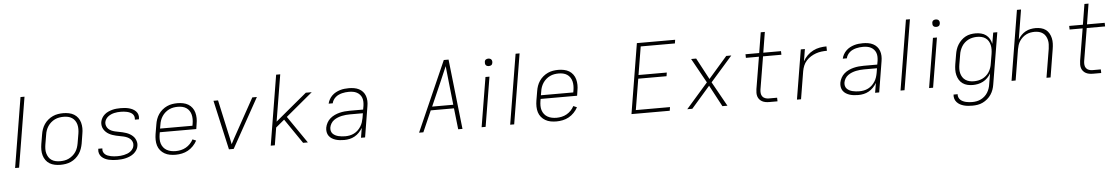

<svg xmlns="http://www.w3.org/2000/svg" viewBox="-41 -1260 11683 2009"><g transform="rotate(-5 5800.0 -256.0)"><path d="M73 0 194 -735H236L115 0Z M549 8Q519 8 489.5 2Q460 -4 436 -18.5Q412 -33 395.5 -56Q379 -79 371 -107Q363 -135 363 -165Q363 -195 368 -226L385 -326Q389 -353 398.5 -380Q408 -407 424.5 -431.5Q441 -456 464.5 -475.5Q488 -495 514.5 -507Q541 -519 569 -523.5Q597 -528 624 -528Q654 -528 683.5 -522Q713 -516 737 -501.5Q761 -487 778 -464Q795 -441 802.5 -413Q810 -385 810.5 -355Q811 -325 805 -294L789 -194Q784 -167 774.5 -140Q765 -113 748.5 -88.5Q732 -64 709 -44.5Q686 -25 659.5 -13Q633 -1 604.5 3.5Q576 8 549 8ZM550 -30Q572 -30 595.5 -34Q619 -38 640.5 -48.5Q662 -59 681.5 -75.5Q701 -92 714.5 -112.5Q728 -133 735.5 -155.5Q743 -178 747 -201L764 -301Q768 -325 768 -349Q768 -373 762.5 -395Q757 -417 744.5 -436Q732 -455 713 -467.5Q694 -480 671.5 -485Q649 -490 624 -490Q602 -490 578.5 -486Q555 -482 533 -471.5Q511 -461 492 -444.5Q473 -428 459.5 -407.5Q446 -387 438 -364.5Q430 -342 427 -319L410 -219Q406 -195 405.5 -171Q405 -147 411 -125Q417 -103 429 -84Q441 -65 460 -52.5Q479 -40 502 -35Q525 -30 550 -30Z M1146 8Q1123 8 1101 6Q1079 4 1057.5 -1Q1036 -6 1016.5 -15.5Q997 -25 982 -40Q967 -55 960 -76Q953 -97 957 -120V-125H1000V-122Q997 -104 1003.5 -88.5Q1010 -73 1022 -62.5Q1034 -52 1049.5 -46Q1065 -40 1081.5 -36.5Q1098 -33 1115.5 -31.5Q1133 -30 1150 -30Q1167 -30 1184.5 -31.5Q1202 -33 1220 -37Q1238 -41 1255 -47.5Q1272 -54 1287 -65Q1302 -76 1313 -92Q1324 -108 1326 -125Q1330 -146 1323 -164.5Q1316 -183 1302 -196Q1288 -209 1270 -217Q1252 -225 1232.5 -229.5Q1213 -234 1193.5 -237.5Q1174 -241 1154.5 -245.5Q1135 -250 1116.5 -256.5Q1098 -263 1081 -272.5Q1064 -282 1050.5 -295Q1037 -308 1027 -324.5Q1017 -341 1013.5 -361Q1010 -381 1013 -401Q1017 -423 1028.5 -443Q1040 -463 1058 -478.5Q1076 -494 1097.5 -503.5Q1119 -513 1140 -518.5Q1161 -524 1183 -526Q1205 -528 1227 -528Q1249 -528 1271 -526Q1293 -524 1314 -518.5Q1335 -513 1353.5 -503.5Q1372 -494 1386.5 -479Q1401 -464 1407 -443.5Q1413 -423 1409 -401L1408 -395H1365L1366 -399Q1368 -415 1363 -430.5Q1358 -446 1346.5 -456.5Q1335 -467 1320 -473.5Q1305 -480 1289 -483.5Q1273 -487 1257 -488.5Q1241 -490 1224 -490Q1207 -490 1190 -488.5Q1173 -487 1156 -483Q1139 -479 1123 -472Q1107 -465 1092.5 -454Q1078 -443 1068 -427.5Q1058 -412 1055 -395Q1052 -375 1059 -356Q1066 -337 1079.5 -324Q1093 -311 1111 -303Q1129 -295 1148.5 -290.5Q1168 -286 1187.5 -282.5Q1207 -279 1226 -274.5Q1245 -270 1264 -263.5Q1283 -257 1299.5 -247.5Q1316 -238 1330.5 -225Q1345 -212 1354 -195.5Q1363 -179 1367.5 -159.5Q1372 -140 1368 -119Q1365 -97 1352 -76.5Q1339 -56 1320.5 -41Q1302 -26 1280 -16.5Q1258 -7 1235.5 -1.5Q1213 4 1190.5 6Q1168 8 1146 8Z M1760 8Q1728 8 1698.5 2.5Q1669 -3 1643.5 -17.5Q1618 -32 1599.5 -54.5Q1581 -77 1572.5 -105Q1564 -133 1563.5 -164Q1563 -195 1568 -226L1585 -326Q1589 -353 1598.5 -380Q1608 -407 1624.5 -431.5Q1641 -456 1664.5 -475.5Q1688 -495 1714.5 -507Q1741 -519 1768.5 -523.5Q1796 -528 1824 -528Q1854 -528 1883.5 -522Q1913 -516 1937 -501.5Q1961 -487 1978 -464Q1995 -441 2002.5 -413Q2010 -385 2010.5 -355Q2011 -325 2005 -294L1997 -241H1614L1610 -219Q1606 -194 1606 -169.5Q1606 -145 1613 -122.5Q1620 -100 1634.5 -81.5Q1649 -63 1669.5 -51.5Q1690 -40 1714 -35Q1738 -30 1763 -30Q1790 -30 1817.5 -36Q1845 -42 1870 -56Q1895 -70 1915 -91Q1935 -112 1948 -137L1985 -121Q1969 -91 1944 -65Q1919 -39 1889 -22.5Q1859 -6 1825.5 1Q1792 8 1760 8ZM1620 -279H1960L1964 -301Q1968 -325 1968 -349Q1968 -373 1962.5 -395Q1957 -417 1944.5 -436Q1932 -455 1913 -467.5Q1894 -480 1871 -485Q1848 -490 1824 -490Q1801 -490 1778 -486Q1755 -482 1733 -471.5Q1711 -461 1692 -444.5Q1673 -428 1659.5 -407.5Q1646 -387 1638 -364.5Q1630 -342 1627 -319Z M2319 0 2202 -520H2250L2326 -173Q2333 -143 2339.5 -112.5Q2346 -82 2352 -51Q2368 -82 2384.5 -112.5Q2401 -143 2418 -173L2610 -520H2658L2369 0Z M3098 0 2921 -259 2831 -184 2801 0H2758L2879 -735H2922L2841 -245L3032 -404L3172 -520H3234L2952 -285L3148 0Z M3530 8Q3507 8 3484 5.5Q3461 3 3440 -3.5Q3419 -10 3400.5 -21.5Q3382 -33 3369.5 -50.5Q3357 -68 3353 -90.5Q3349 -113 3353 -137Q3358 -163 3371.5 -188Q3385 -213 3406.5 -231.5Q3428 -250 3454 -262Q3480 -274 3506.5 -280.5Q3533 -287 3559.5 -289.5Q3586 -292 3612 -292H3754L3761 -331Q3764 -352 3763.5 -374Q3763 -396 3756 -415Q3749 -434 3735.5 -449Q3722 -464 3703.5 -473.5Q3685 -483 3664 -486.5Q3643 -490 3621 -490Q3603 -490 3585 -488Q3567 -486 3549 -481.5Q3531 -477 3513.5 -469Q3496 -461 3481.5 -448.5Q3467 -436 3456.5 -419Q3446 -402 3443 -385H3400Q3405 -408 3417 -429.5Q3429 -451 3447 -468.5Q3465 -486 3486.5 -497.5Q3508 -509 3531 -516Q3554 -523 3577.5 -525.5Q3601 -528 3624 -528Q3651 -528 3678.5 -523.5Q3706 -519 3729.5 -507Q3753 -495 3770 -476Q3787 -457 3796 -432Q3805 -407 3806 -379.5Q3807 -352 3802 -324L3749 0H3706L3723 -102Q3708 -77 3687 -55Q3666 -33 3640 -18.5Q3614 -4 3586 2Q3558 8 3530 8ZM3544 -30Q3567 -30 3590.5 -34.5Q3614 -39 3636 -50Q3658 -61 3676 -78Q3694 -95 3707.5 -116Q3721 -137 3728.5 -160Q3736 -183 3740 -205L3748 -254H3613Q3591 -254 3569.5 -252Q3548 -250 3526.5 -245.5Q3505 -241 3483.5 -232.5Q3462 -224 3443 -210.5Q3424 -197 3412 -177Q3400 -157 3396 -136Q3393 -117 3397 -100Q3401 -83 3412.5 -70.5Q3424 -58 3440 -50Q3456 -42 3472.5 -38Q3489 -34 3507.5 -32Q3526 -30 3544 -30Z M4316 0 4640 -735H4690L4772 0H4727L4702 -222H4458L4361 0ZM4476 -260H4698L4673 -490Q4668 -535 4663.5 -579.5Q4659 -624 4654 -669Q4635 -624 4615.5 -579.5Q4596 -535 4577 -490Z M4973 0 5059 -520H5101L5015 0ZM5105 -631Q5095 -631 5086.5 -634Q5078 -637 5072.5 -644Q5067 -651 5066 -660.5Q5065 -670 5066 -680Q5067 -686 5070 -692Q5073 -698 5079 -702Q5085 -706 5091.5 -707.5Q5098 -709 5104 -709Q5114 -709 5122.5 -706Q5131 -703 5136.5 -696Q5142 -689 5143.5 -679.5Q5145 -670 5143 -660Q5142 -654 5139 -648Q5136 -642 5130.5 -638Q5125 -634 5118 -632.5Q5111 -631 5105 -631Z M5273 0 5394 -735H5436L5315 0Z M5760 8Q5728 8 5698.5 2.5Q5669 -3 5643.5 -17.5Q5618 -32 5599.5 -54.5Q5581 -77 5572.5 -105Q5564 -133 5563.5 -164Q5563 -195 5568 -226L5585 -326Q5589 -353 5598.5 -380Q5608 -407 5624.5 -431.5Q5641 -456 5664.5 -475.5Q5688 -495 5714.5 -507Q5741 -519 5768.5 -523.5Q5796 -528 5824 -528Q5854 -528 5883.5 -522Q5913 -516 5937 -501.5Q5961 -487 5978 -464Q5995 -441 6002.5 -413Q6010 -385 6010.5 -355Q6011 -325 6005 -294L5997 -241H5614L5610 -219Q5606 -194 5606 -169.5Q5606 -145 5613 -122.5Q5620 -100 5634.5 -81.5Q5649 -63 5669.5 -51.5Q5690 -40 5714 -35Q5738 -30 5763 -30Q5790 -30 5817.5 -36Q5845 -42 5870 -56Q5895 -70 5915 -91Q5935 -112 5948 -137L5985 -121Q5969 -91 5944 -65Q5919 -39 5889 -22.5Q5859 -6 5825.5 1Q5792 8 5760 8ZM5620 -279H5960L5964 -301Q5968 -325 5968 -349Q5968 -373 5962.5 -395Q5957 -417 5944.5 -436Q5932 -455 5913 -467.5Q5894 -480 5871 -485Q5848 -490 5824 -490Q5801 -490 5778 -486Q5755 -482 5733 -471.5Q5711 -461 5692 -444.5Q5673 -428 5659.5 -407.5Q5646 -387 5638 -364.5Q5630 -342 5627 -319Z M6547 0 6668 -735H7070L7064 -697H6705L6656 -401H6953L6947 -363H6650L6596 -38H6955L6949 0Z M7186 0H7133L7362 -262L7219 -520H7272L7392 -295L7588 -520H7641L7411 -258L7555 0H7502L7382 -225Z M8081 0H7994Q7974 0 7955 -3.5Q7936 -7 7920 -15.5Q7904 -24 7892 -38Q7880 -52 7874.5 -69.5Q7869 -87 7869 -106.5Q7869 -126 7872 -146L7928 -482H7791L7790 -520H7934L7969 -735H8012L7977 -520H8163L8164 -482H7971L7914 -139Q7911 -120 7913 -100Q7915 -80 7926 -65.5Q7937 -51 7955 -44.5Q7973 -38 7993 -38H8080Z M8285 0 8371 -520H8414L8393 -393Q8411 -426 8439 -453.5Q8467 -481 8500.5 -498Q8534 -515 8570 -521.5Q8606 -528 8641 -528L8642 -482Q8614 -482 8584.5 -478.5Q8555 -475 8526.5 -465Q8498 -455 8471.5 -438.5Q8445 -422 8424.5 -399Q8404 -376 8392.5 -348Q8381 -320 8376 -291L8328 0Z M8930 8Q8907 8 8884 5.5Q8861 3 8840 -3.5Q8819 -10 8800.5 -21.5Q8782 -33 8769.5 -50.5Q8757 -68 8753 -90.5Q8749 -113 8753 -137Q8758 -163 8771.5 -188Q8785 -213 8806.5 -231.5Q8828 -250 8854 -262Q8880 -274 8906.5 -280.5Q8933 -287 8959.5 -289.5Q8986 -292 9012 -292H9154L9161 -331Q9164 -352 9163.5 -374Q9163 -396 9156 -415Q9149 -434 9135.5 -449Q9122 -464 9103.5 -473.5Q9085 -483 9064 -486.5Q9043 -490 9021 -490Q9003 -490 8985 -488Q8967 -486 8949 -481.5Q8931 -477 8913.5 -469Q8896 -461 8881.5 -448.5Q8867 -436 8856.5 -419Q8846 -402 8843 -385H8800Q8805 -408 8817 -429.5Q8829 -451 8847 -468.5Q8865 -486 8886.5 -497.5Q8908 -509 8931 -516Q8954 -523 8977.5 -525.5Q9001 -528 9024 -528Q9051 -528 9078.5 -523.5Q9106 -519 9129.5 -507Q9153 -495 9170 -476Q9187 -457 9196 -432Q9205 -407 9206 -379.5Q9207 -352 9202 -324L9149 0H9106L9123 -102Q9108 -77 9087 -55Q9066 -33 9040 -18.5Q9014 -4 8986 2Q8958 8 8930 8ZM8944 -30Q8967 -30 8990.5 -34.5Q9014 -39 9036 -50Q9058 -61 9076 -78Q9094 -95 9107.5 -116Q9121 -137 9128.5 -160Q9136 -183 9140 -205L9148 -254H9013Q8991 -254 8969.5 -252Q8948 -250 8926.5 -245.5Q8905 -241 8883.5 -232.5Q8862 -224 8843 -210.5Q8824 -197 8812 -177Q8800 -157 8796 -136Q8793 -117 8797 -100Q8801 -83 8812.5 -70.5Q8824 -58 8840 -50Q8856 -42 8872.5 -38Q8889 -34 8907.5 -32Q8926 -30 8944 -30Z M9373 0 9494 -735H9536L9415 0Z M9673 0 9759 -520H9801L9715 0ZM9805 -631Q9795 -631 9786.5 -634Q9778 -637 9772.5 -644Q9767 -651 9766 -660.5Q9765 -670 9766 -680Q9767 -686 9770 -692Q9773 -698 9779 -702Q9785 -706 9791.5 -707.5Q9798 -709 9804 -709Q9814 -709 9822.5 -706Q9831 -703 9836.5 -696Q9842 -689 9843.5 -679.5Q9845 -670 9843 -660Q9842 -654 9839 -648Q9836 -642 9830.5 -638Q9825 -634 9818 -632.5Q9811 -631 9805 -631Z M10110 223Q10087 223 10064 221Q10041 219 10019.5 213Q9998 207 9979.5 197Q9961 187 9946.5 171Q9932 155 9925.5 134Q9919 113 9922 90H9965Q9963 107 9969 122.5Q9975 138 9986.5 149Q9998 160 10013 167Q10028 174 10044.5 178Q10061 182 10078 183.5Q10095 185 10112 185Q10135 185 10158 180.5Q10181 176 10202 165.5Q10223 155 10241.5 138.5Q10260 122 10272.5 101.5Q10285 81 10292.5 59Q10300 37 10303 14L10322 -98Q10308 -73 10287 -51.5Q10266 -30 10240 -16.5Q10214 -3 10186.5 2.5Q10159 8 10132 8Q10103 8 10075.5 1.5Q10048 -5 10025.5 -21Q10003 -37 9989 -60.5Q9975 -84 9968.5 -111Q9962 -138 9962.5 -167Q9963 -196 9968 -226L9985 -326Q9989 -352 9997.5 -378Q10006 -404 10021 -428Q10036 -452 10056.5 -472Q10077 -492 10101.5 -505Q10126 -518 10153 -523Q10180 -528 10207 -528Q10237 -528 10265.5 -521Q10294 -514 10316 -497.5Q10338 -481 10352.5 -456Q10367 -431 10372 -403L10392 -520H10435L10345 21Q10341 48 10331.5 75Q10322 102 10306 126Q10290 150 10267 169.5Q10244 189 10218 201.5Q10192 214 10164.5 218.5Q10137 223 10110 223ZM10146 -30Q10168 -30 10190.5 -34Q10213 -38 10234.5 -48Q10256 -58 10275 -74.5Q10294 -91 10306.5 -110.5Q10319 -130 10327 -152.5Q10335 -175 10338 -197L10355 -297Q10359 -321 10359.5 -345Q10360 -369 10355 -391.5Q10350 -414 10338.5 -433.5Q10327 -453 10308.5 -466Q10290 -479 10267 -484.5Q10244 -490 10220 -490Q10198 -490 10174.5 -485.5Q10151 -481 10129.5 -470.5Q10108 -460 10089.5 -443.5Q10071 -427 10058.5 -406.5Q10046 -386 10038 -364Q10030 -342 10027 -319L10010 -219Q10006 -195 10005.5 -171.5Q10005 -148 10010.5 -126Q10016 -104 10028 -85Q10040 -66 10058.5 -53.5Q10077 -41 10099.5 -35.5Q10122 -30 10146 -30Z M10539 0 10660 -735H10703L10652 -423Q10666 -448 10686.5 -469Q10707 -490 10731.5 -503.5Q10756 -517 10783.5 -522.5Q10811 -528 10837 -528Q10866 -528 10893.5 -521.5Q10921 -515 10943 -499Q10965 -483 10978.5 -459Q10992 -435 10998 -408Q11004 -381 11003 -352Q11002 -323 10997 -294L10949 0H10906L10956 -301Q10959 -324 10960 -347.5Q10961 -371 10955.5 -393Q10950 -415 10939 -434Q10928 -453 10910 -466Q10892 -479 10870 -484.5Q10848 -490 10824 -490Q10802 -490 10780 -486Q10758 -482 10736.5 -471.5Q10715 -461 10697 -444.5Q10679 -428 10666 -408.5Q10653 -389 10646 -367Q10639 -345 10635 -323L10582 0Z M11481 0H11394Q11374 0 11355 -3.5Q11336 -7 11320 -15.5Q11304 -24 11292 -38Q11280 -52 11274.5 -69.5Q11269 -87 11269 -106.5Q11269 -126 11272 -146L11328 -482H11191L11190 -520H11334L11369 -735H11412L11377 -520H11563L11564 -482H11371L11314 -139Q11311 -120 11313 -100Q11315 -80 11326 -65.5Q11337 -51 11355 -44.5Q11373 -38 11393 -38H11480Z"/></g></svg>

Font: Iosevka Aile Extralight
Style: Italic
Weight: 200
Italic angle: -9°
Designer: Belleve Invis
Foundry: Belleve Invis
Version: Version 31.1.0; ttfautohint (v1.8.4)